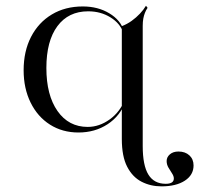

<svg xmlns="http://www.w3.org/2000/svg" viewBox="-20 -449 776 667"><path d="M252.4 11.3Q196.8 11.3 153.6 -16.1Q110.5 -43.5 86.3 -92.7Q62.1 -141.9 62.1 -204.8Q62.1 -271 87.9 -321Q113.7 -371 160.1 -398.8Q206.5 -426.6 267.7 -426.6Q320.2 -426.6 359.7 -402.8Q399.2 -379 409.7 -342.7L408.1 -335.5Q397.6 -367.7 363.7 -388.7Q329.8 -409.7 286.3 -409.7Q217.7 -409.7 179.4 -358.1Q141.1 -306.5 141.1 -212.9Q141.1 -118.5 179.8 -63.3Q218.5 -8.1 284.7 -8.1Q325 -8.1 361.3 -34.3Q397.6 -60.5 414.5 -104.8L416.1 -96.8Q397.6 -46 353.6 -17.3Q309.7 11.3 252.4 11.3ZM403.2 -206.5V-414.5V-358.1Q421.8 -365.3 437.5 -376.6Q453.2 -387.9 466.1 -401.6Q479 -415.3 487.1 -429L492.7 -421.8Q487.1 -413.7 483.5 -404.4Q479.8 -395.2 477.8 -384.3Q475.8 -373.4 475.8 -358.9V-206.5ZM475.8 58.1Q475.8 125.8 495.6 157.7Q515.3 189.5 555.6 189.5Q583.9 189.5 583.9 171Q583.9 162.9 577.8 153.6Q571.8 144.4 565.3 133.5Q558.9 122.6 558.9 110.5Q558.9 96.8 570.2 87.1Q581.5 77.4 600 77.4Q623.4 77.4 637.9 90.7Q652.4 104 652.4 125.8Q652.4 158.9 622.2 178.6Q591.9 198.4 541.1 198.4Q503.2 198.4 471.8 182.3Q440.3 166.1 421.8 130.2Q403.2 94.4 403.2 33.9V-206.5H475.8Z"/></svg>

Font: Playfair 144pt SemiExpanded Light
Style: Regular
Weight: 300
Width: 6
Designer: Claus Eggers Sørensen
Foundry: Claus Eggers Sørensen
Version: Version 2.203